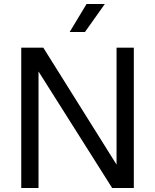

<svg xmlns="http://www.w3.org/2000/svg" viewBox="-20 -947 781 967"><path d="M87 0V-707H198L567 -118V-707H654V0H545L174 -587V0ZM331 -786 416 -927H508L408 -786Z"/></svg>

Font: Onest
Style: Regular
Weight: 400
Designer: Dmitri Voloshin, Andrey Kudryavtsev
Foundry: Dmitri Voloshin, Andrey Kudryavtsev
Version: Version 1.000;gftools[0.9.33]